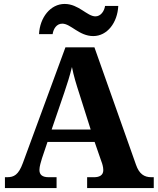

<svg xmlns="http://www.w3.org/2000/svg" viewBox="-20 -954 800 974"><path d="M453 -771C524 -771 576 -839 580 -924H513C509 -897 491 -871 464 -871C422 -871 379 -934 308 -934C236 -934 182 -865 178 -781H247C251 -808 267 -834 296 -834C339 -834 381 -771 453 -771ZM5 0H267V-55H227C194 -55 180 -68 180 -92C180 -109 188 -135 193 -151L221 -234H460L494 -136C498 -126 504 -108 504 -91C504 -64 483 -55 457 -55H422V0H760V-55H748C711 -55 686 -72 670 -118L459 -714H312L96 -127C74 -67 51 -55 16 -55H5ZM242 -297 306 -484C321 -528 334 -569 345 -614C354 -568 368 -523 382 -480L440 -297Z"/></svg>

Font: Noto Serif Hentaigana Bold
Style: Regular
Weight: 700
Designer: Kazuhiro Yamada
Foundry: nipponia
Version: Version 1.000